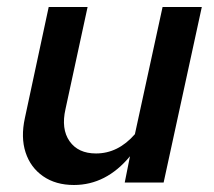

<svg xmlns="http://www.w3.org/2000/svg" viewBox="-20 -521 610 548"><path d="M191 7Q139 7 103 -18Q67 -43 53 -86Q39 -129 51 -184L119 -501H230L167 -210Q154 -153 178.5 -118Q203 -83 254 -83Q317 -83 365 -138L444 -501H556L447 0H336L351 -75Q283 7 191 7Z"/></svg>

Font: Red Hat Text Medium
Style: Italic
Weight: 500
Italic angle: -12°
Designer: Pentagram, MCKL
Foundry: Pentagram, MCKL
Version: Version 1.023; ttfautohint (v1.8.3)